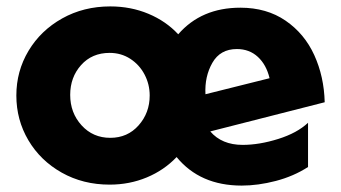

<svg xmlns="http://www.w3.org/2000/svg" viewBox="-20 -563 1063 599"><path d="M737 -111Q672 -111 636 -153L993 -244Q991 -324 960.5 -391Q930 -458 871 -498.5Q812 -539 730 -539Q608 -539 536 -456Q498 -497 443 -520Q388 -543 324 -543Q241 -543 174 -505.5Q107 -468 69 -404.5Q31 -341 31 -265Q31 -189 68.5 -125.5Q106 -62 172.5 -24.5Q239 13 322 13Q384 13 438 -9.5Q492 -32 531 -73Q604 16 734 16Q785 16 840.5 1.5Q896 -13 941 -42V-180Q907 -148 848 -129.5Q789 -111 737 -111ZM447 -265Q447 -211 412.5 -172Q378 -133 324 -133Q270 -133 234.5 -172Q199 -211 199 -267Q199 -322 233 -360Q267 -398 322 -398Q358 -398 386.5 -379.5Q415 -361 431 -330.5Q447 -300 447 -265ZM719 -410Q758 -410 784.5 -385.5Q811 -361 821 -319L621 -269Q618 -324 642.5 -367Q667 -410 719 -410Z"/></svg>

Font: Geom ExtraBold
Style: Bold
Weight: 800
Version: Version 1.102